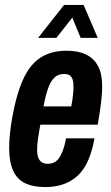

<svg xmlns="http://www.w3.org/2000/svg" viewBox="-20 -744 447 776"><path d="M163 12Q113 12 80.5 -4Q48 -20 32.5 -55.5Q17 -91 17 -147Q17 -172 20 -202Q23 -232 29 -267Q47 -367 75 -426.5Q103 -486 146 -512.5Q189 -539 249 -539Q296 -539 328 -523.5Q360 -508 376.5 -476.5Q393 -445 393 -395Q393 -372 389.5 -338Q386 -304 375 -240H143Q137 -208 133.5 -183Q130 -158 130 -139Q130 -120 134.5 -107.5Q139 -95 148.5 -88.5Q158 -82 173 -82Q187 -82 198.5 -87.5Q210 -93 218.5 -105Q227 -117 234.5 -137Q242 -157 247 -185H362Q353 -135 337 -97.5Q321 -60 296 -36Q271 -12 238 0Q205 12 163 12ZM156 -314H268Q273 -340 275 -360Q277 -380 277 -395Q277 -413 273 -424Q269 -435 261 -440Q253 -445 238 -445Q215 -445 199.5 -430Q184 -415 174 -386Q164 -357 156 -314ZM134 -591 239 -724H318L375 -591H306L258 -707H299L208 -591Z"/></svg>

Font: Archivo ExtraCondensed
Style: Bold Italic
Weight: 700
Width: 2
Italic angle: -10°
Designer: Hector Gatti
Foundry: Omnibus-Type
Version: Version 2.001